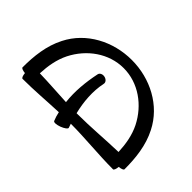

<svg xmlns="http://www.w3.org/2000/svg" viewBox="-242 -1000 1201 1201"><g transform="rotate(-45 358.0 -400.0)"><path d="M97 -379C106 -382 115 -385 124 -388C124 -259 109 -130 109 0C109 7 124 13 145 15C147 36 153 51 160 51C260 51 361 40 450 -6C595 -79 676 -236 676 -400C676 -564 595 -721 450 -794C361 -840 260 -851 160 -851C153 -851 147 -836 145 -815C124 -813 109 -807 109 -800C109 -697 118 -595 122 -492C102 -488 82 -482 63 -474C54 -471 55 -448 65 -421C75 -395 89 -376 97 -379ZM196 -400C196 -403 196 -406 196 -409C278 -429 363 -436 446 -419C461 -415 477 -428 481 -448C485 -467 476 -485 461 -488C374 -506 285 -515 198 -505C202 -586 208 -667 210 -748C277 -745 344 -734 404 -704C521 -645 604 -531 604 -400C604 -269 521 -155 404 -96C344 -66 277 -55 210 -52C207 -168 196 -284 196 -400Z"/></g></svg>

Font: Nupuram Medium
Style: Regular
Weight: 500
Designer: Santhosh Thottingal (santhosh.thottingal@gmail.com)
Foundry: SMC
Version: Version 1.000